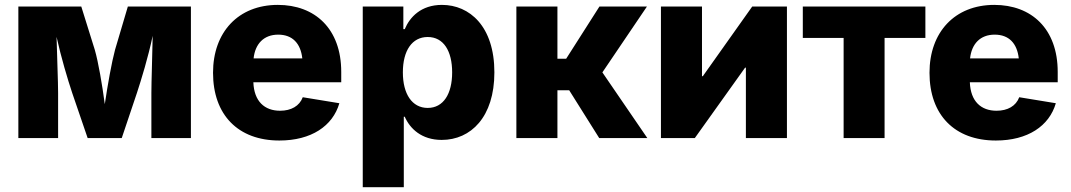

<svg xmlns="http://www.w3.org/2000/svg" viewBox="-20 -573 4444 797"><path d="M56.2 0H221.2V-187C221.2 -233.9 216.8 -335.4 214.8 -419.9C233.9 -334 260.7 -244.1 279.8 -187L343.8 0H485.4L548.3 -187C566.4 -242.2 594.7 -334 613.8 -424.3C612.3 -337.9 608.4 -234.9 608.4 -187V0H772.5V-545.9H510.7L457.5 -366.2C443.8 -315.4 426.8 -220.7 415 -140.6C404.3 -221.2 388.2 -315.4 373.5 -366.2L317.4 -545.9H56.2Z M1139.6 10.3C1272 10.3 1361.3 -49.8 1388.7 -144.5L1236.8 -169.4C1223.1 -132.8 1188.5 -113.3 1142.6 -113.3C1078.1 -113.3 1034.7 -152.3 1031.7 -231.4H1396.5V-274.4C1396.5 -454.6 1286.6 -552.7 1133.3 -552.7C969.2 -552.7 864.3 -439.5 864.3 -271C864.3 -96.2 968.3 10.3 1139.6 10.3ZM1032.7 -330.6C1039.1 -390.6 1074.7 -429.2 1134.8 -429.2C1194.3 -429.2 1228 -392.6 1234.9 -330.6Z M1485.8 204.1H1656.2V-88.4H1660.2C1681.6 -39.1 1730 7.8 1813.5 7.8C1934.6 7.8 2032.2 -87.4 2032.2 -272.5C2032.2 -463.9 1929.2 -552.7 1814.5 -552.7C1727.5 -552.7 1680.7 -501.5 1660.2 -452.1H1654.3V-545.9H1485.8ZM1755.4 -125C1690.4 -125 1652.3 -183.1 1652.3 -272.5C1652.3 -362.8 1690.4 -419.4 1755.4 -419.4C1821.3 -419.4 1856.9 -361.3 1856.9 -272.5C1856.9 -183.6 1820.8 -125 1755.4 -125Z M2123.5 0H2293.9V-198.2H2342.8L2467.3 0H2667L2480.5 -272.5L2665.5 -545.9H2468.3L2330.1 -329.1H2293.9V-545.9H2123.5Z M3246.6 0V-545.9H3102.5L2897.5 -256.8H2894V-545.9H2723.6V0H2864.3L3072.8 -292H3076.2V0Z M3481.9 0H3651.9V-415.5H3821.3V-545.9H3312.5V-415.5H3481.9Z M4113.8 10.3C4246.1 10.3 4335.4 -49.8 4362.8 -144.5L4210.9 -169.4C4197.3 -132.8 4162.6 -113.3 4116.7 -113.3C4052.2 -113.3 4008.8 -152.3 4005.9 -231.4H4370.6V-274.4C4370.6 -454.6 4260.7 -552.7 4107.4 -552.7C3943.4 -552.7 3838.4 -439.5 3838.4 -271C3838.4 -96.2 3942.4 10.3 4113.8 10.3ZM4006.8 -330.6C4013.2 -390.6 4048.8 -429.2 4108.9 -429.2C4168.5 -429.2 4202.1 -392.6 4209 -330.6Z"/></svg>

Font: Inter ExtraBold
Style: Regular
Weight: 800
Designer: Rasmus Andersson
Foundry: rsms
Version: Version 4.001;git-9221beed3